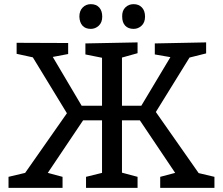

<svg xmlns="http://www.w3.org/2000/svg" viewBox="-20 -904 1072 924"><path d="M21 0V-53L101 -72L302 -359L138 -628L60 -645V-698L308 -697V-644L234 -630L373 -395H471V-626L391 -642V-695L642 -700V-648L567 -627V-395H660L800 -629L725 -642V-695L972 -700V-647L892 -627L730 -365L936 -71L1012 -53V0H751V-53L823 -72L653 -325H567V-73L642 -53V0H394V-53L471 -72V-325H380L210 -72L281 -53V0ZM623 -765Q597 -765 582.5 -780.5Q568 -796 568 -824Q567 -852 583 -868Q599 -884 623 -884Q648 -884 663 -868Q678 -852 678 -824Q678 -796 661.5 -780.5Q645 -765 623 -765ZM417 -765Q391 -765 377 -780.5Q363 -796 362 -824Q362 -852 378 -868Q394 -884 417 -884Q443 -884 457.5 -868Q472 -852 472 -824Q472 -796 455.5 -780.5Q439 -765 417 -765Z"/></svg>

Font: Bitter Medium
Style: Regular
Weight: 500
Designer: Sol Matas, and Bitter project Authors
Foundry: Sol Matas
Version: Version 2.001